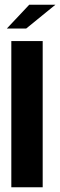

<svg xmlns="http://www.w3.org/2000/svg" viewBox="-20 -794 255 814"><path d="M28 -620H161V0H28ZM9 -673 104 -774H215L91 -673Z"/></svg>

Font: Smooch Sans ExtraBold
Style: Regular
Weight: 800
Designer: Robert E. Leuschke
Foundry: Robert E. Leuschke
Version: Version 1.010